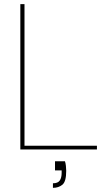

<svg xmlns="http://www.w3.org/2000/svg" viewBox="-20 -720 521 925"><path d="M78 0V-700H98V-18H447V0ZM235 185V163Q259 163 268 149.5Q277 136 277 113V101H245V57H293Q296 66 297.5 79Q299 92 299 103Q299 155 280.5 170Q262 185 235 185Z"/></svg>

Font: DM Sans 10pt Thin
Style: Regular
Weight: 250
Version: Version 4.004;gftools[0.9.30]